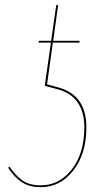

<svg xmlns="http://www.w3.org/2000/svg" viewBox="-20 -752 438 777"><path d="M216.8 -397.9Q329.6 -367.2 329.6 -236.3Q329.6 -129.9 276.9 -62.3Q224.1 5.4 145.5 5.4Q98.1 5.4 67.9 -14.9Q37.6 -35.2 12.7 -73.2L18.6 -77.6Q43 -41 71.3 -21.5Q99.6 -2 145 -2Q220.7 -2 271 -67.1Q321.3 -132.3 321.3 -236.3Q321.3 -360.8 213.9 -390.6L161.1 -404.8L186 -579.6H136.2L137.2 -586.9H187L207.5 -731L215.3 -731.9L195.3 -586.9H302.2L301.3 -579.6H193.8L170.4 -410.6Z"/></svg>

Font: Fira Sans Compressed Eight
Style: Italic
Weight: 100
Width: 3
Italic angle: -8°
Designer: Carrois Corporate & Edenspiekermann AG
Foundry: Carrois Corporate GbR & Edenspiekermann AG
Version: Version 4.203;PS 004.203;hotconv 1.0.88;makeotf.lib2.5.64775